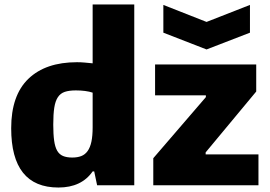

<svg xmlns="http://www.w3.org/2000/svg" viewBox="-20 -828 1206 858"><path d="M710 -806 903 -730 1097 -806V-682L903 -607L710 -682ZM665 -121 900 -394V-402H673V-540H1125V-419L899 -147V-138H1135V0H665ZM241 10Q30 10 30 -255Q30 -402 107 -476Q184 -550 324 -550Q341 -550 357.5 -548.5Q374 -547 394 -545V-808H580V0H414L401 -62H394Q344 10 241 10ZM303 -124Q326 -124 343 -130.5Q360 -137 371.5 -153Q383 -169 388.5 -195Q394 -221 394 -259V-414Q379 -419 360 -421.5Q341 -424 319 -424Q289 -424 269.5 -417.5Q250 -411 238.5 -393.5Q227 -376 222.5 -346.5Q218 -317 218 -271Q218 -228 222 -199.5Q226 -171 235.5 -154.5Q245 -138 261.5 -131Q278 -124 303 -124Z"/></svg>

Font: Encode Sans Narrow
Style: ExtraBold
Weight: 800
Designer: Pablo Impallari, Andres Torresi
Foundry: Pablo Impallari, Andres Torresi
Version: Version 1.000; ttfautohint (v1.00) -l 8 -r 50 -G 200 -x 14 -